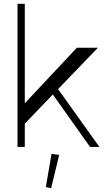

<svg xmlns="http://www.w3.org/2000/svg" viewBox="-20 -770 546 1006"><path d="M452.1 0 256.8 -274.9 109.9 -122.1V0H71.8V-750H109.9V-229L382.8 -520H493.2L284.2 -303.2L501 0ZM248 215.8 220.2 210 250 36.1 290 42Z"/></svg>

Font: Ribes
Style: Regular
Weight: 400
Designer: Luigi Gorlero
Foundry: Collletttivo
Version: Version 2.100;Glyphs 3.2 (3217)